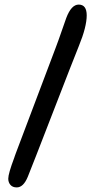

<svg xmlns="http://www.w3.org/2000/svg" viewBox="-20 -764 407 837"><path d="M269 -686Q291 -744 323 -744Q358 -744 358 -697Q358 -647 324 -564Q300 -505 210.5 -273.5Q121 -42 101 7Q82 53 53 53Q35 53 25.5 42Q16 31 16 15Q16 -7 42 -76Q42 -78 44.5 -83.5Q47 -89 49 -96L222 -554Q235 -588 249 -629Q263 -670 269 -686Z"/></svg>

Font: Because We Mentor
Style: Regular
Weight: 400
Designer: Liz Wetzel, Aaron Williamson, Russ McMullin
Foundry: Red Hat
Version: Version 1.000